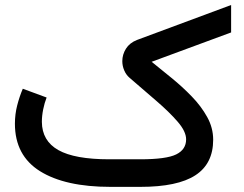

<svg xmlns="http://www.w3.org/2000/svg" viewBox="-20 -728 951 748"><path d="M526.4 -107.4Q627.9 -107.4 666.5 -126.5Q705.1 -145.5 705.1 -185.1Q705.1 -215.8 672.1 -253.9Q639.2 -292 588.6 -335.4Q538.1 -378.9 484.9 -424.8Q471.2 -436.5 463.9 -453.9Q456.5 -471.2 456.5 -489.7Q456.5 -515.6 470.7 -538.3Q484.9 -561 513.7 -572.3L880.4 -708.5V-601.6L570.8 -487.3Q606.9 -458 648.4 -424.3Q689.9 -390.6 726.8 -352.5Q763.7 -314.5 787.1 -272.2Q810.5 -230 810.5 -183.6Q810.5 -90.3 741.2 -45.2Q671.9 0 526.9 0H410.2Q233.9 0 136 -61Q38.1 -122.1 38.1 -246.1Q38.1 -282.7 46.9 -317.1Q55.7 -351.6 68.8 -382.3L161.6 -348.1Q153.3 -327.1 148.2 -301.8Q143.1 -276.4 143.1 -253.4Q143.6 -179.2 207.3 -143.3Q271 -107.4 405.3 -107.4Z"/></svg>

Font: Vazir Medium FD-UI
Style: Medium-FD-UI
Weight: 500
Designer: Saber Rastikerdar
Foundry: Saber Rastikerdar
Version: Version 30.1.0